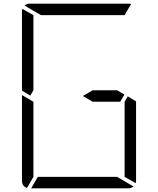

<svg xmlns="http://www.w3.org/2000/svg" viewBox="-20 -1020 856 1040"><path d="M482 -531H614L654 -508L631 -469H482L429 -500ZM672 -498 717 -471V-41Q717 -32 715 -28L655 -62V-70V-82V-83V-134V-265V-450V-469ZM144 -502 99 -529V-959Q99 -968 101 -972L161 -938V-928V-918V-866V-735V-548V-531ZM126 -2Q99 -12 99 -41V-500V-505L134 -485L152 -474L161 -469V-452V-265V-134V-83V-82V-72V-62ZM202 -938 113 -990Q125 -1000 140 -1000H408H676Q686 -1000 690 -998L655 -938H625H439H377ZM614 -62 703 -10Q691 0 676 0H408H149L185 -62H191H377H439Z"/></svg>

Font: DSEG14 Modern
Style: Light
Weight: 300
Designer: Keshikan(Twitter:@keshinomi_88pro)
Version: Version 0.46